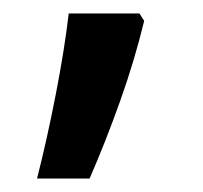

<svg xmlns="http://www.w3.org/2000/svg" viewBox="-20 -135 301 285"><path d="M187 -115 194 -104Q180 -46 158.5 14.5Q137 75 113 130H35Q50 71 63 4Q76 -63 82 -115Z"/></svg>

Font: Noto Sans Tamil SemiCondensed Medium
Style: Regular
Weight: 500
Width: 4
Designer: Jelle Bosma - Monotype Design Team
Foundry: Monotype Imaging Inc.
Version: Version 2.004; ttfautohint (v1.8.4.7-5d5b)